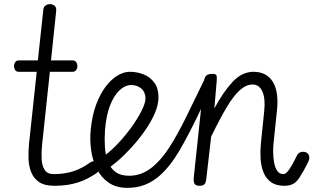

<svg xmlns="http://www.w3.org/2000/svg" viewBox="-20 -898 1540 928"><path d="M242.5 0Q195.5 0 169 -18Q142.5 -36 130.8 -65.8Q119 -95.5 117.8 -132Q116.5 -168.5 120.5 -205L157.5 -551H70Q58.5 -551 53 -559.8Q47.5 -568.5 47.5 -579Q48 -589 53.5 -597.5Q59 -606 70 -606H163L189.5 -852Q191 -865 200.5 -871.5Q210 -878 221 -878Q235 -878 244.2 -870Q253.5 -862 251.5 -844.5L226.5 -606H331Q342.5 -606 348 -598.2Q353.5 -590.5 354 -580.5Q354.5 -570 348.8 -560.5Q343 -551 331 -551H221L183.5 -199Q179.5 -161.5 181.2 -129Q183 -96.5 196.2 -76.5Q209.5 -56.5 239 -56.5Q252 -56.5 259 -47.5Q266 -38.5 266.5 -28Q266.5 -17.5 260.8 -8.8Q255 0 242.5 0ZM445.5 -60.5Q424.5 -46.5 403 -35.2Q381.5 -24 357.2 -16.2Q333 -8.5 304.8 -4.2Q276.5 0 242.5 0Q224.5 0 215.8 -9Q207 -18 207 -29Q207 -36 210.8 -42.2Q214.5 -48.5 221.5 -52.5Q228.5 -56.5 239 -56.5Q291.5 -56.5 333 -69.8Q374.5 -83 414 -111.5Q427 -121 438.2 -117.5Q449.5 -114 455.5 -103.8Q461.5 -93.5 459.8 -81.2Q458 -69 445.5 -60.5Z M418.5 -272Q425.5 -341.5 445.2 -393.8Q465 -446 492 -481Q519 -516 549 -533.5Q579 -551 607 -551Q643 -551 674.8 -538.2Q706.5 -525.5 726.2 -498.2Q746 -471 746 -428Q746 -391 727.5 -348.8Q709 -306.5 679.2 -264.5Q649.5 -222.5 615 -184.8Q580.5 -147 547.5 -118.8Q514.5 -90.5 490 -76L464.5 -131.5Q502 -155 540.8 -194.5Q579.5 -234 611.8 -278.2Q644 -322.5 663.5 -361Q683 -399.5 683 -421.5Q683 -453 663 -470Q643 -487 614 -487Q585 -487 558 -462Q531 -437 512 -388.5Q493 -340 487.5 -269Q484.5 -227.5 487 -188.2Q489.5 -149 501.2 -117.5Q513 -86 537.8 -67.2Q562.5 -48.5 603.5 -48.5Q613.5 -48.5 618.2 -39.8Q623 -31 622.5 -20Q622 -9 615.5 0.5Q609 10 595.5 10Q542 10 505.8 -14.8Q469.5 -39.5 448.5 -80.8Q427.5 -122 420.5 -172Q413.5 -222 418.5 -272ZM603.5 -48.5Q636 -48.5 664.2 -59.5Q692.5 -70.5 718.5 -92Q761.5 -127.5 800.2 -188.5Q839 -249.5 879.8 -332.5Q920.5 -415.5 969.5 -516.5Q979 -535.5 984.5 -536.5Q988.5 -537.5 990 -528.5Q991.5 -519.5 990.2 -503.8Q989 -488 984.5 -467.5Q979.5 -446 971.5 -421Q963.5 -396 951.5 -371Q896 -254 849.2 -173.5Q802.5 -93 750.5 -48Q717 -19 679.2 -4.5Q641.5 10 595.5 10Q585.5 10 581 1Q576.5 -8 577 -19Q578 -30 584.5 -39.2Q591 -48.5 603.5 -48.5Z M1355 0Q1314 0 1289.5 -18Q1265 -36 1253.2 -65.8Q1241.5 -95.5 1239.5 -132Q1237.5 -168.5 1241 -205L1257 -360.5Q1263.5 -422 1248.2 -455.8Q1233 -489.5 1201 -489.5Q1169.5 -489.5 1139 -462Q1108.5 -434.5 1075.2 -378.8Q1042 -323 1000.5 -237.5L978 -41.5Q977 -29.5 974.8 -20.2Q972.5 -11 966 -5.5Q959.5 0 945.5 0Q924.5 0 919.5 -11.2Q914.5 -22.5 916.5 -39.5L966 -506Q968 -524.5 977.2 -532.8Q986.5 -541 1008 -541Q1023 -541 1026 -533.8Q1029 -526.5 1027.5 -508L1016 -373.5Q1058 -452.5 1103.8 -501.8Q1149.5 -551 1205 -551Q1268.5 -551 1298.5 -502.8Q1328.5 -454.5 1318.5 -362.5L1302 -205Q1300 -187 1300.2 -162Q1300.5 -137 1304.8 -112.8Q1309 -88.5 1319.8 -72.5Q1330.5 -56.5 1350 -56.5Q1363 -56.5 1369 -47.2Q1375 -38 1375 -27Q1375 -17 1370 -8.5Q1365 0 1355 0ZM1350 -56.5Q1357.5 -56.5 1366 -64.5Q1375 -73 1387.2 -93.5Q1399.5 -114 1417.5 -150.5Q1419 -154 1426.5 -159.2Q1434 -164.5 1445 -164.5Q1456.5 -164.5 1465.2 -158Q1474 -151.5 1475 -137.5Q1476 -129.5 1471.2 -118.5Q1466.5 -107.5 1447.5 -73Q1435.5 -52 1425.8 -37.2Q1416 -22.5 1404.5 -14Q1385.5 0 1355 0Q1344.5 0 1339.8 -9Q1335 -18 1335 -29Q1335 -39.5 1339 -48Q1343 -56.5 1350 -56.5Z"/></svg>

Font: Edu SA Hand Cursive
Style: Regular
Weight: 400
Designer: Tina and Corey Anderson, Eben Sorkin, Mirko Velimirovic
Foundry: Google for Education
Version: Version 2.000